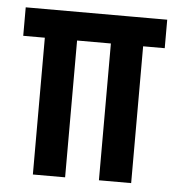

<svg xmlns="http://www.w3.org/2000/svg" viewBox="-44 -570 568 611"><g transform="rotate(5 240.0 -264.0)"><path d="M83 0V-506H186V0ZM294 0V-506H397V0ZM14 -437V-528H466V-437Z"/></g></svg>

Font: Bricolage Grotesque 24pt Condensed Medium
Style: Regular
Weight: 500
Width: 3
Designer: Mathieu Triay
Foundry: Atelier Triay
Version: Version 1.001;gftools[0.9.33.dev8+g029e19f]